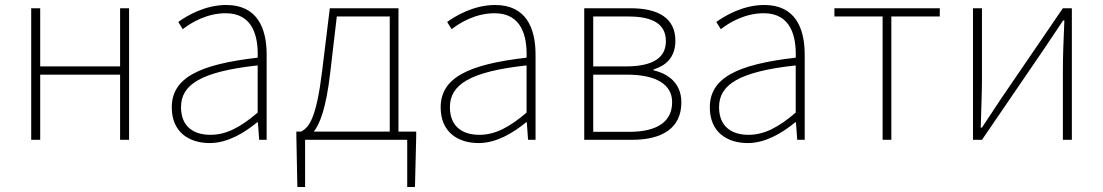

<svg xmlns="http://www.w3.org/2000/svg" viewBox="-20 -560 4418 769"><path d="M105 0H141V-261H461V0H497V-527H461V-294H141V-527H105Z M820 13C890 13 956 -26 1010 -70H1013L1018 0H1048V-341C1048 -448 1010 -540 886 -540C800 -540 727 -496 694 -472L712 -443C746 -470 809 -507 884 -507C993 -507 1015 -414 1012 -329C775 -302 668 -247 668 -130C668 -30 738 13 820 13ZM823 -20C759 -20 705 -50 705 -131C705 -220 783 -273 1012 -298V-109C943 -50 886 -20 823 -20Z M1329 -494H1541V-33H1237C1259 -61 1286 -121 1303 -272ZM1576 -33V-527H1301L1270 -274C1247 -88 1219 -50 1186 -33H1167V-13L1171 189H1202V0H1611V189H1642L1647 -13V-33Z M1897 13C1967 13 2033 -26 2087 -70H2090L2095 0H2125V-341C2125 -448 2087 -540 1963 -540C1877 -540 1804 -496 1771 -472L1789 -443C1823 -470 1886 -507 1961 -507C2070 -507 2092 -414 2089 -329C1852 -302 1745 -247 1745 -130C1745 -30 1815 13 1897 13ZM1900 -20C1836 -20 1782 -50 1782 -131C1782 -220 1860 -273 2089 -298V-109C2020 -50 1963 -20 1900 -20Z M2320 0H2511C2634 0 2709 -48 2709 -150C2709 -229 2653 -266 2598 -278V-282C2646 -297 2685 -329 2685 -397C2685 -486 2619 -527 2505 -527H2320ZM2356 -294V-494H2496C2602 -494 2647 -459 2647 -395C2647 -333 2602 -294 2486 -294ZM2356 -32V-261H2491C2608 -261 2672 -222 2672 -151C2672 -73 2613 -32 2500 -32Z M2975 13C3045 13 3111 -26 3165 -70H3168L3173 0H3203V-341C3203 -448 3165 -540 3041 -540C2955 -540 2882 -496 2849 -472L2867 -443C2901 -470 2964 -507 3039 -507C3148 -507 3170 -414 3167 -329C2930 -302 2823 -247 2823 -130C2823 -30 2893 13 2975 13ZM2978 -20C2914 -20 2860 -50 2860 -131C2860 -220 2938 -273 3167 -298V-109C3098 -50 3041 -20 2978 -20Z M3515 0H3550V-494H3744V-527H3322V-494H3515Z M3877 0H3913L4161 -363L4238 -478H4243C4240 -407 4237 -336 4237 -277V0H4273V-527H4237L3989 -164C3967 -131 3935 -82 3913 -49H3908C3910 -120 3913 -191 3913 -249V-527H3877Z"/></svg>

Font: Noto Sans CJK JP Thin
Style: Regular
Weight: 250
Designer: Ryoko NISHIZUKA (kana & ideographs); Paul D. Hunt (Latin, Greek & Cyrillic); Wenlong ZHANG (bopomofo); Sandoll Communica
Foundry: Adobe Systems Incorporated
Version: Version 1.004;PS 1.004;hotconv 1.0.82;makeotf.lib2.5.63406